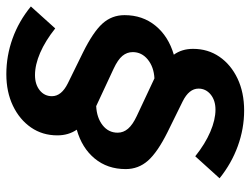

<svg xmlns="http://www.w3.org/2000/svg" viewBox="-114 -636 802 615"><g transform="rotate(-90 287.5 -328.0)"><path d="M241.5 52.5Q183.4 52.5 127.5 32.2Q71.7 11.9 24.4 -26.2L94.9 -104.1Q134.6 -72.4 173.2 -55.9Q211.8 -39.3 244.2 -39.3Q274 -39.3 292.9 -54.8Q311.7 -70.4 311.7 -93.6Q311.7 -124.1 270.5 -144.5L172 -193Q107.7 -225.1 80.8 -255.6Q53.9 -286.1 53.9 -326.9Q53.9 -385.4 87.8 -426.3Q121.7 -467.2 180.1 -483.6Q161.9 -510.2 161.9 -545.9Q161.9 -593.5 187.2 -630.2Q212.6 -666.9 256.8 -688.1Q301 -709.2 357.9 -709.2Q416.8 -709.2 472.1 -689.3Q527.5 -669.4 574.8 -630.6L504.5 -552.6Q464.6 -584.3 426.3 -600.9Q388.1 -617.4 354.9 -617.4Q325.2 -617.4 306.3 -602.3Q287.4 -587.1 287.4 -563.1Q287.4 -532.6 328.6 -512.2L427.4 -463.7Q493.2 -431.1 520.1 -401.2Q547 -371.3 547 -330.6Q547 -272.8 513.1 -231.4Q479.2 -190 420.3 -172.7Q439 -147.1 439 -111Q439 -63.4 413.7 -26.6Q388.4 10.2 343.8 31.4Q299.2 52.5 241.5 52.5ZM344.5 -234.8Q381.1 -236.8 404.9 -256.2Q428.6 -275.6 428.6 -304.4Q428.6 -322.7 416.5 -337.4Q404.3 -352.1 375.5 -365.5L255.6 -421.4Q218.5 -419.6 194.5 -400.9Q170.5 -382.1 170.5 -352.6Q170.5 -334.2 183.2 -319.4Q195.8 -304.6 223.7 -291.5Z"/></g></svg>

Font: Red Hat Display VF
Style: Italic
Weight: 300
Italic angle: -12°
Designer: Pentagram, MCKL
Foundry: Pentagram, MCKL
Version: Version 1.010